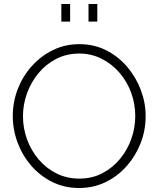

<svg xmlns="http://www.w3.org/2000/svg" viewBox="-20 -936 793 961"><path d="M376 5Q302 5 241 -25.5Q180 -56 136 -107Q92 -158 68 -222.5Q44 -287 44 -355Q44 -426 69 -490.5Q94 -555 139.5 -605.5Q185 -656 245.5 -685.5Q306 -715 377 -715Q451 -715 512 -684Q573 -653 617 -601Q661 -549 685 -485Q709 -421 709 -355Q709 -283 683.5 -218.5Q658 -154 613 -103.5Q568 -53 507.5 -24Q447 5 376 5ZM95 -355Q95 -294 115.5 -238Q136 -182 174 -137.5Q212 -93 263.5 -67.5Q315 -42 377 -42Q441 -42 492.5 -69Q544 -96 581 -141Q618 -186 637.5 -241.5Q657 -297 657 -355Q657 -416 636.5 -472Q616 -528 578 -572Q540 -616 488.5 -642Q437 -668 377 -668Q313 -668 261 -641Q209 -614 172 -569Q135 -524 115 -468.5Q95 -413 95 -355ZM287 -828V-916H331V-828ZM423 -828V-916H467V-828Z"/></svg>

Font: Raleway Light
Style: Regular
Weight: 300
Designer: Matt McInerney, Pablo Impallari, Rodrigo Fuenzalida
Foundry: Matt McInerney, Pablo Impallari, Rodrigo Fuenzalida
Version: Version 4.026